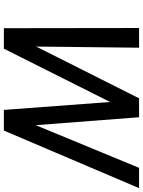

<svg xmlns="http://www.w3.org/2000/svg" viewBox="107 -847 740 994"><g transform="rotate(90 477.0 -350.0)"><path d="M232 0H126L125 -700H227L221 -167L489 -700H587L628 -165L849 -700H954L656 0H549L508 -550Z"/></g></svg>

Font: Red Hat Display Medium
Style: Italic
Weight: 500
Italic angle: -12°
Designer: Pentagram / MCKL
Foundry: Pentagram / MCKL
Version: Version 1.003; Red Hat Display Medium Italic